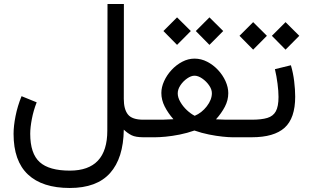

<svg xmlns="http://www.w3.org/2000/svg" viewBox="-20 -687 1545 961"><path d="M163.6 -174.8Q147.5 -133.8 139.4 -91.3Q131.3 -48.8 131.3 -17.6Q131.3 81.5 178.5 124.3Q225.6 167 329.6 167Q517.1 167 517.1 -33.2L518.1 -667H600.1L599.6 -191.9Q599.6 -140.1 620.4 -114Q641.1 -87.9 697.3 -87.9H712.4V0H698.2Q658.7 0 638.7 -10Q618.7 -20 599.6 -38.1Q597.7 104.5 531 179.2Q464.4 253.9 329.1 253.9Q191.9 253.9 119.9 186.3Q47.9 118.7 47.9 -17.1Q47.9 -56.2 57.9 -106.4Q67.9 -156.7 87.9 -205.6Z M960 -531.7 1028.3 -600.1 1097.2 -531.7 1028.3 -462.4ZM797.9 -531.7 866.2 -600.1 935.1 -531.7 866.2 -462.4ZM1061 -89.8Q1087.4 -88.4 1106.4 -88.1Q1125.5 -87.9 1141.1 -87.9H1187V0H1142.1Q1124.5 0 1093.8 -3.2Q1063 -6.3 1026.1 -13.7Q989.3 -21 953.1 -33.7Q917 -21 879.2 -13.4Q841.3 -5.9 809.3 -2.9Q777.3 0 758.3 0H692.9V-87.9H758.3Q777.8 -87.9 797.6 -88.1Q817.4 -88.4 848.1 -90.3Q821.3 -120.6 804.4 -153.8Q787.6 -187 787.6 -221.7Q787.6 -250.5 801.3 -280.8Q814.9 -311 838.6 -336.7Q862.3 -362.3 892.1 -377.9Q921.9 -393.6 953.6 -393.6Q986.8 -393.6 1017.1 -377.9Q1047.4 -362.3 1071.3 -336.7Q1095.2 -311 1108.9 -280.5Q1122.6 -250 1122.6 -220.7Q1122.6 -185.5 1105.5 -152.8Q1088.4 -120.1 1061 -89.8ZM953.6 -308.1Q936.5 -308.1 916.7 -294.4Q897 -280.8 883.3 -260.5Q869.6 -240.2 869.6 -219.7Q869.6 -199.2 882.6 -176.8Q895.5 -154.3 915.3 -135.7Q935.1 -117.2 954.6 -107.4Q989.7 -122.1 1015.1 -155Q1040.5 -188 1040.5 -220.7Q1040.5 -239.7 1026.4 -260Q1012.2 -280.3 991.9 -294.2Q971.7 -308.1 953.6 -308.1Z M1436 -360.4Q1447.3 -322.3 1452.4 -280.5Q1457.5 -238.8 1457.5 -203.1Q1457.5 -95.2 1404.5 -47.6Q1351.6 0 1240.2 0H1167.5V-87.9H1240.2Q1288.6 -87.9 1317.9 -96.7Q1347.2 -105.5 1360.6 -129.9Q1374 -154.3 1374 -201.7Q1374 -230.5 1369.1 -268.3Q1364.3 -306.2 1356 -340.8ZM1340.8 -507.8 1409.2 -576.2 1478 -507.8 1409.2 -438.5ZM1178.7 -507.8 1247.1 -576.2 1315.9 -507.8 1247.1 -438.5Z"/></svg>

Font: Vazir FD-WOL-UI
Style: Regular-FD-WOL-UI
Weight: 400
Designer: Saber Rastikerdar
Foundry: Saber Rastikerdar
Version: Version 30.1.0